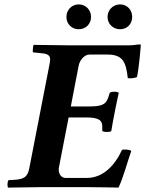

<svg xmlns="http://www.w3.org/2000/svg" viewBox="-20 -851 660 873"><path d="M14 -14C14 -7 15 -1 16 2C62 1 161 0 161 0H387C433 0 519 2 519 2C542 -48 559 -114 577 -165C571 -169 560 -171 549 -171C544 -171 539 -171 535 -170C502 -98 448 -42 375 -42H278C260 -42 247 -58 247 -80C247 -83 247 -87 248 -90L292 -317H372C427 -317 446 -305 445 -274V-255C451 -252 456 -251 465 -251C474 -251 483 -252 486 -255C492 -290 495 -309 502 -343C509 -377 513 -399 520 -429C517 -432 509 -434 500 -434C491 -434 482 -432 479 -429L472 -407C460 -371 434 -367 380 -367H302L338 -554C343 -578 364 -603 387 -603H469C541 -603 553 -565 561 -496C564 -495 568 -495 572 -495C583 -495 596 -497 603 -501C612 -542 620 -638 620 -646C620 -648 620 -649 617 -649C600 -649 592 -645 569 -645H286C286 -645 183 -646 133 -647C131 -643 129 -631 129 -622C129 -618 129 -615 130 -613L168 -609C195 -607 208 -600 208 -581C208 -570 203 -548 198 -522L113 -85C105 -42 83 -35 38 -33L19 -32C16 -29 14 -20 14 -14ZM469 -774C469 -742 494 -718 526 -718C558 -718 581 -742 581 -774C581 -806 558 -831 526 -831C494 -831 469 -806 469 -774ZM282 -774C282 -742 306 -718 338 -718C370 -718 394 -742 394 -774C394 -806 370 -831 338 -831C306 -831 282 -806 282 -774Z"/></svg>

Font: Libertinus Serif
Style: Bold Italic
Weight: 700
Italic angle: -12°
Designer: Philipp H. Poll, Khaled Hosny
Foundry: Caleb Maclennan
Version: Version 7.050;RELEASE